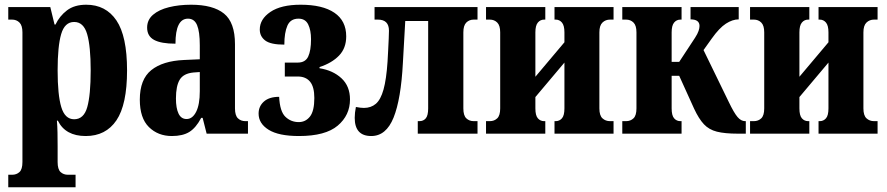

<svg xmlns="http://www.w3.org/2000/svg" viewBox="-20 -566 3755 813"><path d="M15 227V174H31Q50 174 62.5 162.5Q75 151 75 120V-429Q75 -458 62.5 -470.5Q50 -483 31 -483H15V-536H193L211 -462H215Q232 -498 263.5 -522Q295 -546 345 -546Q428 -546 473 -479.5Q518 -413 518 -268Q518 -123 473 -56.5Q428 10 343 10Q257 10 225 -55H221Q223 -31 223.5 -4.5Q224 22 224 53V120Q224 151 236.5 162.5Q249 174 268 174H300V227ZM294 -61Q335 -61 349.5 -112.5Q364 -164 364 -268Q364 -370 349 -421.5Q334 -473 294 -473Q254 -473 239 -421.5Q224 -370 224 -268Q224 -164 239.5 -112.5Q255 -61 294 -61Z M708 10Q649 10 610.5 -28Q572 -66 572 -144Q572 -230 620.5 -269Q669 -308 759 -312L826 -315V-374Q826 -432 814.5 -459.5Q803 -487 776 -487Q723 -487 723 -381Q662 -381 632.5 -397Q603 -413 603 -449Q603 -482 628 -503.5Q653 -525 695.5 -535.5Q738 -546 789 -546Q882 -546 928.5 -508.5Q975 -471 975 -379V-107Q975 -77 987.5 -65Q1000 -53 1019 -53H1030V0H855L838 -67H832Q810 -25 782 -7.5Q754 10 708 10ZM770 -62Q795 -62 810.5 -92.5Q826 -123 826 -180V-261L799 -259Q757 -255 741 -228.5Q725 -202 725 -149Q725 -108 736 -85Q747 -62 770 -62Z M1246 10Q1160 10 1117.5 -16.5Q1075 -43 1075 -85Q1075 -116 1097.5 -136Q1120 -156 1162 -156Q1165 -94 1188.5 -71.5Q1212 -49 1245 -49Q1274 -49 1292.5 -72.5Q1311 -96 1311 -151Q1311 -198 1293 -220Q1275 -242 1241 -242H1186V-301H1241Q1273 -301 1285 -326.5Q1297 -352 1297 -400Q1297 -438 1285 -462.5Q1273 -487 1244 -487Q1210 -487 1197 -457.5Q1184 -428 1184 -377Q1126 -377 1103 -394.5Q1080 -412 1080 -441Q1080 -485 1125 -515.5Q1170 -546 1253 -546Q1346 -546 1396 -512Q1446 -478 1446 -412Q1446 -362 1415.5 -330.5Q1385 -299 1333 -282V-277Q1390 -268 1426 -234.5Q1462 -201 1462 -145Q1462 -78 1410 -34Q1358 10 1246 10Z M1552 10Q1482 10 1482 -67Q1482 -88 1487 -113Q1507 -109 1521 -109Q1551 -109 1571.5 -126.5Q1592 -144 1604 -187Q1616 -230 1621 -305Q1622 -323 1623.5 -350.5Q1625 -378 1626 -402.5Q1627 -427 1627 -436Q1627 -483 1580 -483H1566V-536H2002V-483H1986Q1967 -483 1954.5 -470.5Q1942 -458 1942 -429V-107Q1942 -77 1954.5 -65Q1967 -53 1986 -53H2002V0H1749V-53H1756Q1773 -53 1783 -65Q1793 -77 1793 -107V-477H1696L1686 -300Q1678 -146 1646.5 -68Q1615 10 1552 10Z M2038 0V-53H2054Q2073 -53 2085.5 -65Q2098 -77 2098 -107V-429Q2098 -458 2085.5 -470.5Q2073 -483 2054 -483H2038V-536H2289V-483H2284Q2268 -483 2257.5 -470.5Q2247 -458 2247 -429V-241L2370 -387V-429Q2370 -458 2359.5 -470.5Q2349 -483 2333 -483H2328V-536H2578V-483H2563Q2544 -483 2531 -470.5Q2518 -458 2518 -429V-107Q2518 -77 2531 -65Q2544 -53 2563 -53H2578V0H2328V-53H2333Q2349 -53 2359.5 -65Q2370 -77 2370 -107V-301L2247 -155V-107Q2247 -77 2257.5 -65Q2268 -53 2284 -53H2289V0Z M2615 0V-53H2631Q2650 -53 2662.5 -65Q2675 -77 2675 -107V-429Q2675 -458 2662.5 -470.5Q2650 -483 2631 -483H2615V-536H2866V-483H2861Q2845 -483 2834.5 -470.5Q2824 -458 2824 -429V-304H2856L2923 -406Q2934 -423 2938 -435Q2942 -447 2942 -456Q2942 -484 2904 -484V-536H3108V-484Q3082 -484 3054 -466Q3026 -448 2994 -403L2959 -354L3066 -134Q3088 -88 3103 -70.5Q3118 -53 3135 -53H3138V0H3105Q3049 0 3015.5 -8.5Q2982 -17 2960.5 -40Q2939 -63 2919 -106L2856 -245H2824V-107Q2824 -77 2834.5 -65Q2845 -53 2861 -53H2866V0Z M3156 0V-53H3172Q3191 -53 3203.5 -65Q3216 -77 3216 -107V-429Q3216 -458 3203.5 -470.5Q3191 -483 3172 -483H3156V-536H3407V-483H3402Q3386 -483 3375.5 -470.5Q3365 -458 3365 -429V-241L3488 -387V-429Q3488 -458 3477.5 -470.5Q3467 -483 3451 -483H3446V-536H3696V-483H3681Q3662 -483 3649 -470.5Q3636 -458 3636 -429V-107Q3636 -77 3649 -65Q3662 -53 3681 -53H3696V0H3446V-53H3451Q3467 -53 3477.5 -65Q3488 -77 3488 -107V-301L3365 -155V-107Q3365 -77 3375.5 -65Q3386 -53 3402 -53H3407V0Z"/></svg>

Font: Noto Serif ExtraCondensed ExtraBold
Style: Regular
Weight: 800
Width: 2
Designer: Monotype Design Team
Foundry: Monotype Imaging Inc.
Version: Version 2.013; ttfautohint (v1.8.4.7-5d5b)